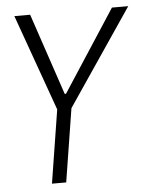

<svg xmlns="http://www.w3.org/2000/svg" viewBox="-49 -697 599 739"><g transform="rotate(-5 250.0 -327.5)"><path d="M222 -283 177 0H122L167 -283L34 -655H95L201 -340H206L411 -655H474Z"/></g></svg>

Font: TypoPRO Lekton
Style: Italic
Weight: 400
Italic angle: -9.3°
Designer: Paolo Mazzetti, Luciano Perondi, Raffaele Flato, Elena Papassissa, Emilio Macchia, Michela Povoleri, Tobias Seemiller, R
Version: Version 3.000